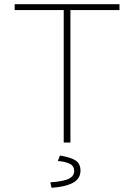

<svg xmlns="http://www.w3.org/2000/svg" viewBox="-20 -680 640 916"><path d="M284 0V-632H50V-660H550V-632H316V0ZM226 216 220 190Q286 185 310 172Q334 159 334 136Q334 112 313 101.5Q292 91 256 88L266 62Q320 71 342 86.5Q364 102 364 134Q364 172 329 191.5Q294 211 226 216Z"/></svg>

Font: Source Code Pro ExtraLight
Style: Regular
Weight: 200
Monospace: yes
Designer: Paul D. Hunt, Teo Tuominen
Foundry: Adobe Systems Incorporated
Version: Version 2.030;PS 1.000;hotconv 16.6.51;makeotf.lib2.5.65220